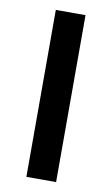

<svg xmlns="http://www.w3.org/2000/svg" viewBox="-75 -659 408 700"><g transform="rotate(10 129.0 -309.0)"><path d="M74 -618H184V0H74Z"/></g></svg>

Font: Athiti SemiBold
Style: Regular
Weight: 600
Designer: CadsonDemak Team
Foundry: CadsonDemak
Version: Version 1.032